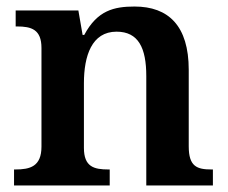

<svg xmlns="http://www.w3.org/2000/svg" viewBox="-20 -568 699 588"><path d="M23 0H316V-49H312C268 -49 237 -57 237 -115V-313C237 -397 261 -471 337 -471C404 -471 428 -421 428 -335V0H632V-49H628C583 -49 558 -58 558 -120V-354C558 -489 496 -548 392 -548C329 -548 278 -536 238 -461H233L220 -536H28V-487H32C76 -487 107 -478 107 -421V-119C107 -58 72 -49 27 -49H23Z"/></svg>

Font: Noto Serif SemiBold
Style: Regular
Weight: 600
Designer: Monotype Design Team
Foundry: Monotype Imaging Inc.
Version: Version 2.013